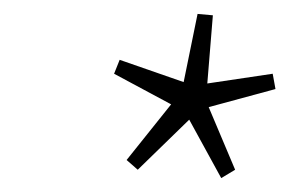

<svg xmlns="http://www.w3.org/2000/svg" viewBox="-20 -732 416 276"><path d="M178 -488 162 -502 226 -582 144 -626 152 -646 244 -614 264 -712 286 -710 278 -612 372 -626 376 -604 280 -578 318 -488 298 -476 252 -560Z"/></svg>

Font: Source Sans 3
Style: Italic
Weight: 200
Italic angle: -11°
Designer: Paul D. Hunt
Foundry: Adobe
Version: Version 3.046;hotconv 1.0.118;makeotfexe 2.5.65603